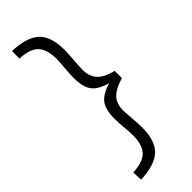

<svg xmlns="http://www.w3.org/2000/svg" viewBox="-288 -776 926 926"><g transform="rotate(-45 175.0 -313.5)"><path d="M41 75Q113 71 140 40Q167 9 167 -53Q167 -74 163 -118Q162 -127 161 -140Q160 -153 160 -170Q160 -233 182 -263.5Q204 -294 263 -312Q222 -324 200.5 -340.5Q179 -357 169.5 -383Q160 -409 160 -453Q160 -467 161 -482Q162 -497 163 -510Q167 -556 167 -574Q167 -637 140 -667.5Q113 -698 41 -702L42 -753Q141 -749 183 -708.5Q225 -668 225 -577Q225 -555 221 -505Q220 -491 219 -476.5Q218 -462 218 -449Q218 -403 242.5 -376Q267 -349 324 -335V-286Q267 -269 242.5 -243Q218 -217 218 -172Q218 -153 221 -123Q225 -73 225 -49Q225 41 183 81.5Q141 122 43 126Z"/></g></svg>

Font: Cairo Light
Style: Regular
Weight: 300
Designer: Mohamed Gaber, Accademia di Belle Arti di Urbino and others
Foundry: Kief Type Foundry, Accademia di Belle Arti di Urbino and others
Version: Version 3.011